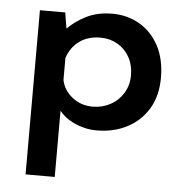

<svg xmlns="http://www.w3.org/2000/svg" viewBox="-49 -490 704 741"><g transform="rotate(5 303.5 -119.5)"><path d="M335 11Q291 11 250 -7.5Q209 -26 185 -59L190 -94V204H77V-432H175L191 -335L180 -365Q212 -399 256 -421Q300 -443 357 -443Q416 -443 463.5 -415Q511 -387 538 -335.5Q565 -284 565 -213Q565 -143 535 -93Q505 -43 453 -16Q401 11 335 11ZM312 -79Q349 -79 380.5 -96Q412 -113 430.5 -143.5Q449 -174 449 -212Q449 -252 432 -282.5Q415 -313 385.5 -330Q356 -347 320 -347Q271 -347 238 -323Q205 -299 191 -257V-171Q200 -131 233.5 -105Q267 -79 312 -79Z"/></g></svg>

Font: Reem Kufi Fun Medium
Style: Regular
Weight: 500
Designer: Khaled Hosny
Version: Version 1.005